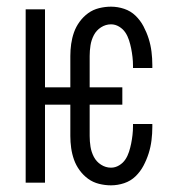

<svg xmlns="http://www.w3.org/2000/svg" viewBox="-20 -548 540 576"><path d="M313 8Q295 8 277 3.5Q259 -1 244.5 -11.5Q230 -22 219 -37Q208 -52 202 -69Q196 -86 193.5 -104Q191 -122 191 -140V-234H115V0H57V-520H115V-286H191V-380Q191 -398 193.5 -416Q196 -434 202 -451Q208 -468 219 -483Q230 -498 244.5 -508.5Q259 -519 277 -523.5Q295 -528 313 -528Q333 -528 352.5 -521.5Q372 -515 386.5 -501Q401 -487 410.5 -469Q420 -451 426 -432Q432 -413 434.5 -393Q437 -373 437 -353V-344H379V-351Q379 -364 377.5 -377Q376 -390 373.5 -402.5Q371 -415 367 -427.5Q363 -440 356 -450.5Q349 -461 337.5 -468Q326 -475 313 -475Q297 -475 283 -466Q269 -457 261.5 -442.5Q254 -428 251.5 -412Q249 -396 249 -380V-286H347V-234H249V-140Q249 -124 251.5 -108Q254 -92 261.5 -77.5Q269 -63 283 -54Q297 -45 313 -45Q326 -45 337.5 -52Q349 -59 356 -69.5Q363 -80 367 -92.5Q371 -105 373.5 -117.5Q376 -130 377.5 -143Q379 -156 379 -169V-176H437V-167Q437 -147 434.5 -127Q432 -107 426 -88Q420 -69 410.5 -51Q401 -33 386.5 -19Q372 -5 352.5 1.5Q333 8 313 8Z"/></svg>

Font: Iosevka Fixed Light
Style: Regular
Weight: 300
Monospace: yes
Designer: Belleve Invis
Foundry: Belleve Invis
Version: Version 32.3.0